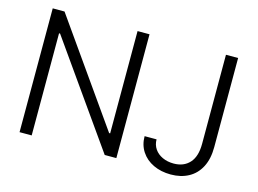

<svg xmlns="http://www.w3.org/2000/svg" viewBox="-96 -878 1421 1059"><g transform="rotate(15 614.0 -348.5)"><path d="M636.7 0H570.3L159.2 -583H153.3V0H84V-707H151.4L562.5 -123H568.4V-707H636.7ZM1142.6 -707V-198.2Q1142.6 -130.9 1118.4 -84.2Q1094.2 -37.6 1050.5 -13.9Q1006.8 9.8 949.2 9.8Q893.6 9.8 849.6 -11Q805.7 -31.7 780.8 -69.6Q755.9 -107.4 755.9 -157.2H824.2Q824.2 -126.5 840.3 -102.8Q856.4 -79.1 885 -65.9Q913.6 -52.7 949.2 -52.7Q1006.8 -52.7 1040 -89.4Q1073.2 -126 1073.2 -198.2V-707Z"/></g></svg>

Font: Pretendard Std Light
Style: Regular
Weight: 300
Designer: Base glyphs from Inter by Rasmus Andersson; Hangeul glyphs from Noto Sans CJK(Source Han Sans) by Jang Soo-young and Kan
Foundry: Kil Hyung-jin
Version: Version 1.309